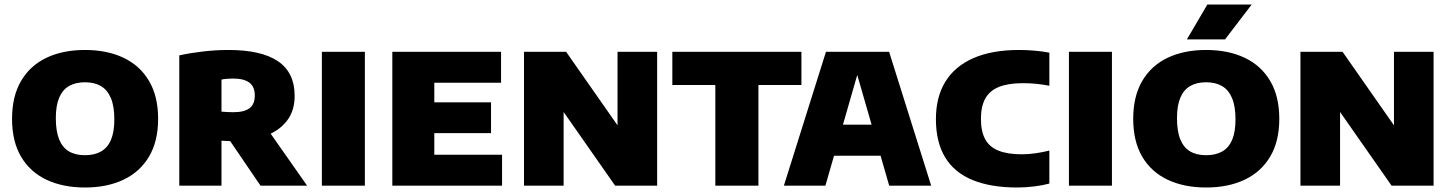

<svg xmlns="http://www.w3.org/2000/svg" viewBox="-20 -825 6450 853"><path d="M357.5 8Q259.5 8 186.5 -26.5Q113.5 -61 73.5 -129Q33.5 -197 33.5 -297Q33.5 -397 73.5 -465.2Q113.5 -533.5 186.2 -568.2Q259 -603 357.5 -603Q456 -603 529 -568.2Q602 -533.5 642.2 -465.2Q682.5 -397 682.5 -297Q682.5 -197.5 642.2 -129.5Q602 -61.5 529 -26.8Q456 8 357.5 8ZM357.5 -135.5Q400 -135.5 429.2 -152.2Q458.5 -169 473.2 -204.2Q488 -239.5 488 -294.5Q488 -352 472.8 -388.8Q457.5 -425.5 428.5 -442.5Q399.5 -459.5 357.5 -459.5Q316 -459.5 287 -443Q258 -426.5 243 -391.2Q228 -356 228 -300.5Q228 -242 242.8 -205.8Q257.5 -169.5 286.2 -152.5Q315 -135.5 357.5 -135.5Z M776.5 0V-579Q824 -589.5 881 -596.2Q938 -603 995 -603Q1141.5 -603 1215.2 -552.8Q1289 -502.5 1289 -400Q1289.5 -333.5 1254.8 -288.5Q1220 -243.5 1158.5 -220.8Q1097 -198 1015.5 -198Q1002.5 -198 989.5 -198.5Q976.5 -199 964 -200V0ZM1137.5 0 953 -271H1154.5L1344.5 0ZM1017 -326.5Q1065 -326.5 1088.5 -344.2Q1112 -362 1112 -400.5Q1112 -440 1087.8 -458Q1063.5 -476 1016 -476Q1003 -476 989.2 -475Q975.5 -474 964 -471.5V-329Q979 -328 990.2 -327.2Q1001.5 -326.5 1017 -326.5Z M1410 0V-595H1601V0Z M1723 0V-595H2206V-457.5H1909.5V-137.5H2210.5V0ZM1834.5 -233.5V-370.5H2161.5V-233.5Z M2308 0V-595H2495L2749.5 -231H2723.5V-595H2899.5V0H2713L2458.5 -364H2484V0Z M3158 0V-447.5H2967V-595H3540.5V-447.5H3349.5V0Z M3462.5 0 3649.5 -595H3930L4117 0H3930.5L3780 -521.5H3797L3647 0ZM3621.5 -133 3661 -271H3917L3956.5 -133Z M4500 8Q4382 8 4301.2 -25Q4220.5 -58 4179.2 -125.5Q4138 -193 4138 -296Q4138 -394 4180.2 -462.5Q4222.5 -531 4305 -567Q4387.5 -603 4507 -603Q4541.5 -603 4576.2 -600Q4611 -597 4642 -591V-444Q4614.5 -449.5 4585.2 -452.5Q4556 -455.5 4524.5 -455.5Q4459 -455.5 4417.8 -438.8Q4376.5 -422 4357.2 -387Q4338 -352 4338 -297Q4338 -241.5 4356.8 -206.8Q4375.5 -172 4415.8 -155.8Q4456 -139.5 4519.5 -139.5Q4550 -139.5 4581.8 -144.2Q4613.5 -149 4642 -156V-9.5Q4613 -1.5 4574.8 3.2Q4536.5 8 4500 8Z M4729 0V-595H4920V0Z M5338.5 8Q5240.5 8 5167.5 -26.5Q5094.5 -61 5054.5 -129Q5014.5 -197 5014.5 -297Q5014.5 -397 5054.5 -465.2Q5094.5 -533.5 5167.2 -568.2Q5240 -603 5338.5 -603Q5437 -603 5510 -568.2Q5583 -533.5 5623.2 -465.2Q5663.5 -397 5663.5 -297Q5663.5 -197.5 5623.2 -129.5Q5583 -61.5 5510 -26.8Q5437 8 5338.5 8ZM5338.5 -135.5Q5381 -135.5 5410.2 -152.2Q5439.5 -169 5454.2 -204.2Q5469 -239.5 5469 -294.5Q5469 -352 5453.8 -388.8Q5438.5 -425.5 5409.5 -442.5Q5380.5 -459.5 5338.5 -459.5Q5297 -459.5 5268 -443Q5239 -426.5 5224 -391.2Q5209 -356 5209 -300.5Q5209 -242 5223.8 -205.8Q5238.5 -169.5 5267.2 -152.5Q5296 -135.5 5338.5 -135.5ZM5253 -650 5344 -805H5541L5422.5 -650Z M5757.5 0V-595H5944.5L6199 -231H6173V-595H6349V0H6162.5L5908 -364H5933.5V0Z"/></svg>

Font: Encode Sans SC Condensed Thin ExtraBold
Style: Regular
Weight: 800
Version: Version 3.002